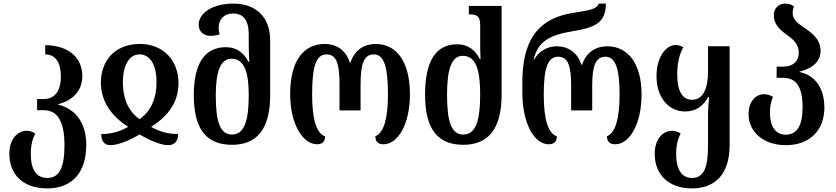

<svg xmlns="http://www.w3.org/2000/svg" viewBox="-20 -793 4640 1066"><path d="M243 253C377 253 459 168 459 12C459 -130 381 -193 304 -212V-215C381 -235 437 -286 437 -371C437 -477 355 -542 231 -542V-491C288 -491 318 -446 318 -368C318 -282 279 -243 222 -243H186V-181H224C299 -181 338 -119 338 14C338 138 309 195 243 195C175 195 151 138 151 63C151 10 162 -25 176 -52C162 -61 145 -67 128 -67C80 -67 32 -24 32 61C32 171 102 253 243 253Z M593 13C630 13 693 -9 755 -47C816 -10 876 13 914 13C956 13 969 -19 969 -49C916 -49 871 -59 819 -89C915 -148 971 -228 971 -331C971 -456 888 -549 757 -549C618 -549 539 -456 540 -331C542 -229 598 -148 692 -89C641 -60 596 -49 542 -49C542 -15 556 13 593 13ZM755 -131C687 -180 663 -252 662 -336C662 -419 691 -491 755 -491C820 -491 850 -420 849 -336C849 -251 822 -180 755 -131Z M1268 11C1406 11 1480 -76 1480 -264V-568C1480 -702 1398 -773 1275 -773C1157 -773 1083 -718 1083 -656C1083 -625 1103 -594 1149 -594C1166 -594 1182 -596 1199 -602C1196 -615 1194 -627 1194 -639C1194 -684 1222 -718 1275 -718C1330 -718 1361 -681 1361 -603V-552C1361 -522 1362 -480 1364 -449H1360C1335 -497 1298 -531 1233 -531C1118 -531 1056 -442 1056 -265C1056 -77 1125 11 1268 11ZM1268 -46C1202 -46 1178 -117 1178 -263C1178 -390 1202 -467 1265 -467C1339 -467 1361 -387 1361 -264C1361 -124 1337 -46 1268 -46Z M1740 8C1770 8 1785 -7 1785 -36C1735 -53 1713 -135 1713 -269C1713 -418 1733 -491 1792 -491C1848 -491 1865 -441 1865 -324V-180H1982V-324C1982 -441 2001 -491 2056 -491C2111 -491 2134 -424 2134 -269C2134 -139 2112 -55 2064 -37C2064 -9 2077 8 2109 8C2190 8 2256 -105 2256 -269C2256 -451 2182 -549 2065 -549C2003 -549 1948 -516 1926 -446H1922C1900 -516 1846 -549 1785 -549C1664 -549 1591 -455 1591 -269C1591 -104 1662 8 1740 8Z M2552 11C2690 11 2765 -76 2765 -267V-760H2583V-713H2592C2624 -713 2646 -704 2646 -656V-574C2646 -537 2646 -496 2648 -465H2644C2619 -513 2582 -547 2517 -547C2402 -547 2340 -457 2340 -268C2340 -76 2410 11 2552 11ZM2552 -46C2486 -46 2462 -117 2462 -267C2462 -406 2486 -483 2549 -483C2623 -483 2646 -404 2646 -268C2646 -124 2622 -46 2552 -46Z M3026 8C3056 8 3072 -7 3072 -36C3021 -53 2999 -135 2999 -269C2999 -408 3019 -478 3078 -478C3134 -478 3151 -428 3151 -318V-180H3268V-318C3268 -428 3287 -478 3342 -478C3397 -478 3420 -411 3420 -269C3420 -139 3398 -55 3350 -37C3350 -9 3363 8 3395 8C3476 8 3542 -105 3542 -269C3542 -438 3468 -536 3351 -536C3289 -536 3234 -503 3212 -434H3208C3186 -503 3132 -536 3072 -536C3025 -536 2975 -514 2946 -463H2943C2965 -559 3027 -598 3156 -619C3284 -640 3343 -665 3344 -773H3304C3295 -743 3256 -736 3165 -722C2952 -690 2880 -551 2880 -334V-281C2880 -104 2948 8 3026 8Z M3822 253C3953 253 4031 171 4031 12V-536H3911V-395C3911 -300 3883 -239 3822 -239C3772 -239 3740 -282 3740 -379C3740 -451 3756 -500 3774 -531C3758 -539 3746 -543 3730 -543C3679 -543 3625 -478 3625 -370C3625 -247 3696 -174 3784 -174C3847 -174 3887 -208 3912 -255H3917C3913 -216 3911 -182 3911 -153V16C3911 141 3886 195 3822 195C3759 195 3734 138 3734 63C3734 10 3745 -25 3759 -52C3745 -61 3728 -67 3711 -67C3663 -67 3615 -25 3615 62C3615 171 3687 253 3822 253Z M4343 13C4482 13 4557 -76 4557 -195C4557 -311 4498 -378 4419 -393V-395C4498 -415 4536 -456 4536 -511C4536 -577 4485 -612 4441 -642C4408 -664 4381 -686 4381 -720C4381 -732 4383 -744 4388 -757C4377 -766 4363 -773 4340 -773C4299 -773 4276 -743 4276 -709C4276 -657 4311 -627 4347 -601C4383 -575 4415 -549 4415 -501C4415 -455 4386 -423 4326 -423H4292V-361H4327C4400 -361 4436 -313 4436 -196C4436 -95 4404 -45 4342 -45C4286 -45 4255 -91 4255 -165C4255 -201 4260 -228 4272 -255C4256 -265 4239 -270 4223 -270C4171 -270 4136 -224 4136 -159C4136 -65 4214 13 4343 13Z"/></svg>

Font: Noto Serif Georgian Condensed SemiBold
Style: Regular
Weight: 600
Width: 3
Designer: Monotype Design Team, Akaki Razmadze
Foundry: Google LLC
Version: Version 2.003